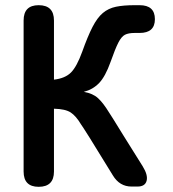

<svg xmlns="http://www.w3.org/2000/svg" viewBox="-20 -720 668 740"><path d="M129 0Q71 0 71 -59V-641Q71 -700 129 -700Q188 -700 188 -641V-413Q231 -418 253.5 -440.5Q276 -463 297 -521Q318 -580 336.5 -616Q355 -652 376.5 -670Q398 -688 427 -694Q456 -700 499 -700H518Q577 -700 577 -646Q577 -593 518 -593H499Q475 -593 461.5 -586Q448 -579 436 -555.5Q424 -532 406 -481Q386 -425 362 -400Q338 -375 303 -366Q338 -360 358 -341.5Q378 -323 400 -287Q403 -283 416 -262Q429 -241 456.5 -196.5Q484 -152 530 -79Q551 -45 545 -23Q539 -1 510 -1H487Q441 -1 415 -44Q354 -144 325 -190Q296 -236 292 -241Q273 -273 252.5 -286.5Q232 -300 188 -301V-59Q188 0 129 0Z"/></svg>

Font: Zen Maru Gothic
Style: Bold
Weight: 700
Designer: Yoshimichi Ohira
Foundry: Positype
Version: Version 1.001